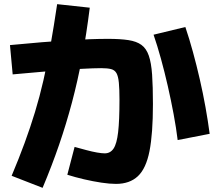

<svg xmlns="http://www.w3.org/2000/svg" viewBox="-20 -843 1040 924"><path d="M538 42Q508 42 468 36Q428 30 385 20Q342 10 304 -2L339 -136Q368 -128 396 -120.5Q424 -113 447 -109Q470 -105 484 -105Q511 -105 526.5 -128Q542 -151 548.5 -207Q555 -263 555 -363Q555 -414 552 -445Q549 -476 540.5 -491Q532 -506 514.5 -510.5Q497 -515 467 -515Q432 -515 368.5 -511.5Q305 -508 221.5 -501Q138 -494 41 -485L28 -626Q195 -642 307 -649Q419 -656 500 -656Q559 -656 598 -650Q637 -644 660.5 -627Q684 -610 696 -575.5Q708 -541 712 -484Q716 -427 716 -342Q716 -200 699.5 -116Q683 -32 643.5 5Q604 42 538 42ZM36 3Q71 -80 98.5 -155Q126 -230 148.5 -304Q171 -378 189 -456.5Q207 -535 223 -625Q239 -715 255 -823L412 -806Q396 -678 375 -566Q354 -454 326.5 -350.5Q299 -247 264.5 -146.5Q230 -46 185 61ZM835 -169Q828 -227 815.5 -294Q803 -361 787.5 -429Q772 -497 754.5 -560.5Q737 -624 719 -676L872 -713Q891 -657 908.5 -593Q926 -529 941.5 -461.5Q957 -394 969 -327Q981 -260 989 -199Z"/></svg>

Font: M PLUS 2 ExtraBold
Style: Regular
Weight: 800
Version: Version 1.001